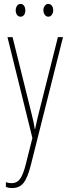

<svg xmlns="http://www.w3.org/2000/svg" viewBox="-20 -716 346 978"><path d="M42 242Q24 242 10 236V212Q23 217 40 217Q66 217 82 195.5Q98 174 111 122L145 -13L18 -527H44L140 -140Q148 -108 151 -93.5Q154 -79 155 -72.5Q156 -66 157 -59H159Q165 -89 169.5 -107.5Q174 -126 178 -142L275 -527H301L137 125Q121 189 100 215.5Q79 242 42 242ZM60 -663Q60 -676 66.5 -686Q73 -696 85 -696Q96 -696 102.5 -686.5Q109 -677 109 -663Q109 -649 102.5 -640Q96 -631 85 -631Q73 -631 66.5 -640.5Q60 -650 60 -663ZM201 -664Q201 -677 208 -686.5Q215 -696 226 -696Q237 -696 244 -687Q251 -678 251 -664Q251 -650 244 -640.5Q237 -631 226 -631Q215 -631 208 -641Q201 -651 201 -664Z"/></svg>

Font: Noto Sans ExtraCondensed Thin
Style: Regular
Weight: 100
Width: 2
Designer: Monotype Design Team
Foundry: Monotype Imaging Inc.
Version: Version 2.013; ttfautohint (v1.8.4.7-5d5b)